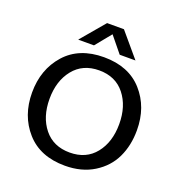

<svg xmlns="http://www.w3.org/2000/svg" viewBox="-158 -1029 1105 1178"><g transform="rotate(20 395.0 -440.5)"><path d="M395 -843 311 -740H208L340 -896H450L582 -740H479ZM737 -340Q737 -241 699.5 -162Q662 -83 583 -34Q504 15 395 15Q233 15 143 -86.5Q53 -188 53 -339Q53 -490 143 -591.5Q233 -693 395 -693Q557 -693 647 -592Q737 -491 737 -340ZM622 -339Q622 -456 562 -531.5Q502 -607 395 -607Q288 -607 227.5 -531.5Q167 -456 167 -339Q167 -221 227.5 -146Q288 -71 395 -71Q502 -71 562 -146Q622 -221 622 -339Z"/></g></svg>

Font: Martel Sans DemiBold
Style: Regular
Weight: 600
Designer: Dan Reynolds and Mathieu Réguer
Foundry: Dan Reynolds and Mathieu Réguer
Version: Version 1.001;PS 001.001;hotconv 1.0.70;makeotf.lib2.5.58329